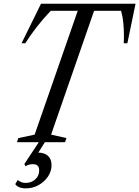

<svg xmlns="http://www.w3.org/2000/svg" viewBox="-20 -782 766 1056"><path d="M73 0 81 -22.5 170.5 -41.5 407.5 -722.5H259Q218 -680 181.8 -633.2Q145.5 -586.5 119 -544H98.5L205.5 -761.5H725.5L680.5 -544H660.5Q661.5 -555 661.5 -566.2Q661.5 -577.5 661.5 -588.5Q661.5 -622.5 658.2 -656.5Q655 -690.5 646 -722.5H497.5L261 -41.5L345.5 -22.5L337.5 0ZM122 254Q101 254 86 247.8Q71 241.5 64 230.5L77.5 208Q87.5 216 97.8 220Q108 224 121.5 224Q152.5 224 174 204.5Q195.5 185 195.5 155Q195.5 137.5 187 129.2Q178.5 121 160.5 121Q148.5 121 138.2 124Q128 127 120.5 132.5L114 120L204.5 -16.5H237.5L190.5 57.5Q225.5 57.5 244.5 75.8Q263.5 94 263.5 126.5Q263.5 160 243.8 189.2Q224 218.5 192 236.2Q160 254 122 254Z"/></svg>

Font: Libre Caslon Condensed
Style: Italic
Weight: 400
Italic angle: -22.583°
Designer: Pablo Impallari, Rodrigo Fuenzalida, Katja Schimmel, Ertekin Erdin
Foundry: Pablo Impallari, Rodrigo Fuenzalida
Version: Version 2.000;gftools[0.9.33]